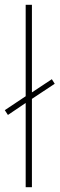

<svg xmlns="http://www.w3.org/2000/svg" viewBox="-20 -780 248 800"><path d="M87 0H113V-368L208 -431L196 -450L113 -395V-760H87V-379L0 -321L13 -301L87 -351Z"/></svg>

Font: Noto Sans Arabic SemCond Thin
Style: Regular
Weight: 100
Width: 4
Designer: Monotype Design Team, Nadine Chahine, Nizar Qandah and Khaled Hosny
Foundry: Monotype Imaging Inc.
Version: Version 2.012